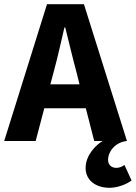

<svg xmlns="http://www.w3.org/2000/svg" viewBox="-26 -672 647 915"><path d="M567 114C557 122 543 128 528 128C507 128 489 115 489 90C489 50 524 5 579 0L374 -652H198L-6 0H144L185 -156H383L423 0H463C431 19 382 67 382 129C382 189 433 223 496 223C531 223 575 208 601 188ZM214 -270 230 -330C248 -396 265 -472 281 -541H285C302 -473 320 -396 338 -330L353 -270Z"/></svg>

Font: Cambridge Sans Bold
Style: Regular
Weight: 700
Version: Version 2.020;PS 002.020;hotconv 1.0.88;makeotf.lib2.5.64775